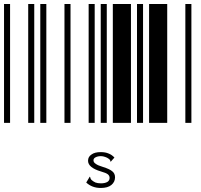

<svg xmlns="http://www.w3.org/2000/svg" viewBox="-20 -610 1000 953"><path d="M0 0V-590H30V0ZM120 0V-590H150V0ZM180 0V-590H210V0ZM300 0V-590H330V0ZM420 0V-590H450V0ZM480 0V-590H510V0ZM540 0V-590H630V0ZM660 0V-590H690V0ZM720 0V-590H810V0ZM900 0V-590H930V0ZM480 323Q437 323 408 296L423 271L425 267L428 269Q428 270 428 272Q429 275 430 277Q432 280 434 283Q443 291 454 296Q465 300 481 300Q501 300 513 293Q524 286 524 273Q524 262 515 255Q506 248 481 241Q417 222 417 188Q417 168 434 157Q450 145 480 145Q503 145 519 152Q535 158 548 172L532 190L530 193L528 191Q528 187 526 185Q525 182 521 179Q512 172 502 169Q491 165 481 165Q465 165 454 171Q444 176 444 186Q444 196 455 203Q465 211 492 219Q524 229 537 240Q551 251 551 270Q551 293 533 308Q515 323 480 323Z"/></svg>

Font: Libre Barcode 39 Extended Text
Style: Regular
Weight: 400
Version: Version 1.005; ttfautohint (v1.8.3)